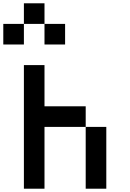

<svg xmlns="http://www.w3.org/2000/svg" viewBox="-145 -1145 790 1165"><path d="M0 0V-750H125V-500H375V-375H125V0ZM-125 -1000H0V-875H-125ZM0 -1000V-1125H125V-1000ZM125 -875V-1000H250V-875ZM375 0V-375H500V0Z"/></svg>

Font: Galmuri7 Regular
Style: Regular
Weight: 400
Designer: Lee Minseo (quiple)
Version: Version 2.399;hotconv 1.1.1;makeotfexe 2.6.0 DEVELOPMENT